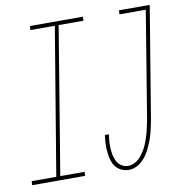

<svg xmlns="http://www.w3.org/2000/svg" viewBox="-137 -812 853 898"><g transform="rotate(-10 289.0 -363.5)"><path d="M-55 0 -54 -19H63L179 -716H63L64 -735H315V-716H197L82 -19H197V0ZM404 8Q384 8 367 -0.5Q350 -9 339.5 -23.5Q329 -38 324.5 -56.5Q320 -75 318 -94Q316 -113 317 -132.5Q318 -152 321 -172H340Q337 -155 336 -138Q335 -121 336 -104Q337 -87 340.5 -71Q344 -55 351.5 -41.5Q359 -28 373 -19.5Q387 -11 404 -11Q419 -11 434 -18.5Q449 -26 460 -38Q471 -50 479.5 -63.5Q488 -77 494.5 -91.5Q501 -106 506 -121Q511 -136 515 -151Q519 -166 522 -181Q525 -196 528 -211L611 -716H486L487 -735H633L546 -208Q543 -192 539.5 -175Q536 -158 531.5 -141.5Q527 -125 521 -109Q515 -93 507.5 -77Q500 -61 490 -46Q480 -31 466.5 -18.5Q453 -6 436.5 1Q420 8 404 8Z"/></g></svg>

Font: Iosevka Curly Slab ThExObl
Style: Regular
Weight: 100
Width: 7
Italic angle: -9°
Monospace: yes
Designer: Belleve Invis
Foundry: Belleve Invis
Version: Version 11.1.0; ttfautohint (v1.8.3)